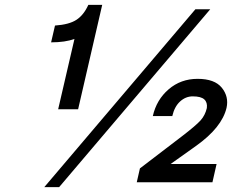

<svg xmlns="http://www.w3.org/2000/svg" viewBox="-20 -749 954 789"><path d="M206 -644Q264 -648 294 -667.5Q324 -687 343 -729H400L301 -300H219L286 -589Q248 -575 190 -575ZM870 -75 853 0H542L555 -57L729 -190Q785 -233 804 -254Q823 -275 830 -305Q833 -328 819.5 -340.5Q806 -353 772 -353Q743 -353 720 -332Q697 -311 688 -272H608Q623 -339 673 -382Q723 -425 792 -425Q862 -425 891.5 -388.5Q921 -352 911 -306Q892 -225 785 -149L681 -75ZM783 -711H844L223 20H162Z"/></svg>

Font: Miedinger
Style: Bold-Italic
Weight: 700
Italic angle: -13°
Version: Version 001.000